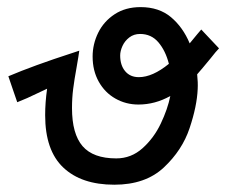

<svg xmlns="http://www.w3.org/2000/svg" viewBox="-20 -522 640 540"><path d="M107 -198Q107 -234 112.5 -272.5L86 -260Q55.5 -245 28.5 -234.5L18.5 -263.5Q7.5 -295 3.5 -307.5Q74 -337.5 183.5 -373L203 -379.5Q201.5 -367.5 195.5 -333Q189 -297.5 185.8 -272Q182.5 -246.5 182.5 -218Q182.5 -145.5 212.2 -111Q242 -76.5 307 -76.5Q349 -76.5 381 -105.2Q413 -134 432.2 -174.5Q451.5 -215 459 -252Q416 -228 369.5 -228Q334 -228 304.5 -244.8Q275 -261.5 257.8 -292.2Q240.5 -323 240.5 -363Q240.5 -398 256.2 -430Q272 -462 302.5 -482Q333 -502 375.5 -502Q427 -502 460.8 -473.8Q494.5 -445.5 513.5 -400L534.5 -425.5L546 -439L596 -386Q588 -378 572 -357.5Q547 -327 534.5 -313Q537 -290 536 -271.5Q534 -223.5 513.2 -161.5Q492.5 -99.5 440.8 -51Q389 -2.5 301.5 -2.5Q209 -2.5 158 -50.8Q107 -99 107 -198ZM370.5 -305Q409 -305 455 -342.5Q445.5 -379.5 425.5 -403Q405.5 -426.5 374 -426.5Q356.5 -426.5 343.8 -416.8Q331 -407 324.5 -392.8Q318 -378.5 318 -366Q318 -338.5 332 -321.8Q346 -305 370.5 -305Z"/></svg>

Font: JuliaMono SemiBoldItalic
Style: Regular
Weight: 600
Italic angle: -9°
Monospace: yes
Designer: cormullion
Foundry: corm
Version: Version 0.049; ttfautohint (v1.8.4)